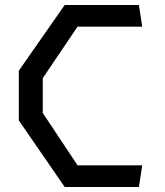

<svg xmlns="http://www.w3.org/2000/svg" viewBox="-20 -750 660 770"><path d="M239.5 0H537L550.5 -87H291L151.5 -297V-436.5L291 -643H550.5L537 -730H239.5L55.5 -466.5V-267Z"/></svg>

Font: FontWithASyntaxHighlighterNightOwl
Style: Regular
Weight: 400
Designer: Riley Cran & the Lettermatic Team
Foundry: Lettermatic
Version: Version 1.000 (FontWithASyntaxHighlighterNightOwl)